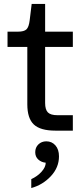

<svg xmlns="http://www.w3.org/2000/svg" viewBox="-20 -660 415 970"><path d="M118 -133V-423H18V-500H70Q102 -500 114 -512Q126 -524 130 -558L140 -640H208V-500H348V-423H208V-140Q208 -106 222 -92Q236 -78 270 -78H348V0H260Q184 0 151 -31Q118 -62 118 -133ZM278 130Q278 186 237 230Q196 274 138 290V245Q169 231 190 207.5Q211 184 211 162Q189 160 173.5 146Q158 132 158 109Q158 85 174 69.5Q190 54 214 54Q242 54 260 74.5Q278 95 278 130Z"/></svg>

Font: Goli
Style: Regular
Weight: 400
Designer: jaikishan Patel
Foundry: MagicType
Version: Version 1.000